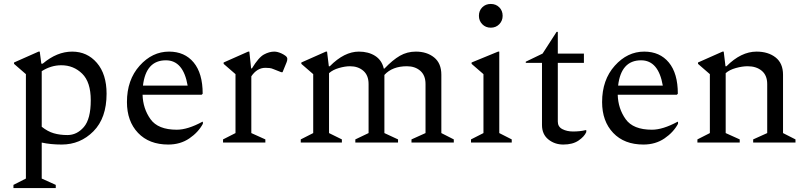

<svg xmlns="http://www.w3.org/2000/svg" viewBox="-20 -721 4081 971"><path d="M48 230V214L111 182V-346L51 -398V-405L175 -460H181L189 -399H196Q268 -460 345 -460Q421 -460 470 -403Q519 -346 519 -247Q519 -124 452.5 -57Q386 10 292 10Q236 10 191 0V182L262 214V230ZM290 -391Q238 -391 191 -361V-80Q221 -56 252 -47Q283 -38 321 -38Q369 -38 404 -78.5Q439 -119 439 -214Q439 -306 395.5 -348.5Q352 -391 290 -391Z M831 10Q734 10 678 -49Q622 -108 622 -205Q622 -317 686 -388.5Q750 -460 835 -460Q914 -460 959.5 -405Q1005 -350 1005 -247L1000 -242H701Q703 -172 741 -118.5Q779 -65 874 -65Q929 -65 1003 -105H1006V-95Q983 -52 937.5 -21Q892 10 831 10ZM819 -416Q718 -416 703 -288H929Q907 -416 819 -416Z M1108 0V-16L1171 -48V-346L1111 -398V-405L1235 -460H1241L1250 -375H1254Q1288 -431 1315 -445.5Q1342 -460 1367 -460Q1383 -460 1403 -451Q1414 -446 1423.5 -439Q1433 -432 1433 -423Q1433 -414 1429 -405L1409 -356H1402L1364 -371Q1353 -376 1342.5 -377Q1332 -378 1322 -378Q1280 -378 1251 -335V-48L1322 -16V0Z M1501 0V-16L1564 -48V-346L1504 -398V-405L1628 -460H1634L1643 -386H1648Q1721 -460 1795 -460Q1843 -460 1877 -438.5Q1911 -417 1921 -374H1924Q1966 -418 2002.5 -439Q2039 -460 2083 -460Q2139 -460 2175.5 -430.5Q2212 -401 2212 -343V-48L2275 -16V0H2061V-16L2132 -48V-296Q2132 -340 2105.5 -363Q2079 -386 2038 -386Q1964 -386 1924 -342V-48L1993 -16V0H1777V-16L1844 -48V-296Q1844 -340 1817.5 -363Q1791 -386 1750 -386Q1725 -386 1694 -377Q1663 -368 1644 -351V-48L1709 -16V0Z M2462 -581Q2436 -581 2419 -598.5Q2402 -616 2402 -641Q2402 -667 2419 -684Q2436 -701 2462 -701Q2488 -701 2505 -684Q2522 -667 2522 -641Q2522 -616 2505 -598.5Q2488 -581 2462 -581ZM2362 0V-16L2425 -48V-346L2365 -398V-405L2499 -460H2505V-48L2568 -16V0Z M2829 10Q2785 10 2753 -16Q2721 -42 2721 -89V-403H2639V-409L2724 -450L2795 -560H2801V-450H2933V-403H2801V-106Q2801 -80 2824 -68Q2847 -56 2878 -56Q2914 -56 2942 -63H2945V-53Q2935 -30 2905.5 -10Q2876 10 2829 10Z M3234 10Q3137 10 3081 -49Q3025 -108 3025 -205Q3025 -317 3089 -388.5Q3153 -460 3238 -460Q3317 -460 3362.5 -405Q3408 -350 3408 -247L3403 -242H3104Q3106 -172 3144 -118.5Q3182 -65 3277 -65Q3332 -65 3406 -105H3409V-95Q3386 -52 3340.5 -21Q3295 10 3234 10ZM3222 -416Q3121 -416 3106 -288H3332Q3310 -416 3222 -416Z M3507 0V-16L3570 -48V-346L3510 -398V-405L3634 -460H3640L3649 -386H3654Q3728 -460 3806 -460Q3865 -460 3902.5 -430.5Q3940 -401 3940 -343V-48L4003 -16V0H3789V-16L3860 -48V-296Q3860 -340 3832.5 -363Q3805 -386 3761 -386Q3734 -386 3701.5 -377Q3669 -368 3650 -351V-48L3721 -16V0Z"/></svg>

Font: Spectral
Style: Regular
Weight: 400
Designer: Jean-Baptiste Levee
Foundry: Production Type
Version: Version 1.002